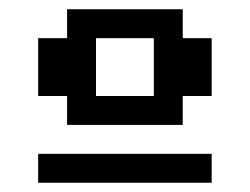

<svg xmlns="http://www.w3.org/2000/svg" viewBox="-20 -645 540 415"><path d="M62.5 -562.5H125V-625H375V-562.5H437.5V-437.5H375V-375H125V-437.5H62.5ZM62.5 -312.5H437.5V-250H62.5ZM187.5 -562.5V-437.5H312.5V-562.5Z"/></svg>

Font: NeoDunggeunmo
Style: Regular
Weight: 400
Monospace: yes
Version: Version 1.600